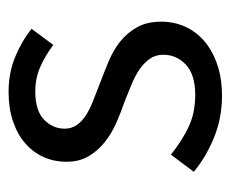

<svg xmlns="http://www.w3.org/2000/svg" viewBox="-66 -472 550 459"><g transform="rotate(-90 209.5 -243.0)"><path d="M68.8 -109.9Q101.1 -84 134.5 -67.9Q168 -51.8 211.9 -51.8Q259.8 -51.8 283.7 -74Q307.6 -96.2 307.6 -127.9Q307.6 -147 297.6 -160.9Q287.6 -174.8 272.2 -185.3Q256.8 -195.8 236.8 -203.9Q216.8 -211.9 196.8 -220.2Q170.9 -229 144.8 -240.5Q118.7 -252 98.1 -268.6Q77.6 -285.2 64.7 -307.1Q51.8 -329.1 51.8 -359.9Q51.8 -389.2 63.2 -414.6Q74.7 -439.9 96.2 -458.5Q117.7 -477.1 148.7 -487.5Q179.7 -498 218.8 -498Q264.6 -498 303.2 -481.9Q341.8 -465.8 369.6 -442.9L331.1 -391.1Q305.7 -410.2 278.8 -422.1Q252 -434.1 219.7 -434.1Q173.8 -434.1 152.3 -413.1Q130.9 -392.1 130.9 -363.8Q130.9 -347.2 139.9 -334.5Q148.9 -321.8 163.8 -312.5Q178.7 -303.2 198.2 -295.7Q217.8 -288.1 238.8 -279.8Q264.6 -270 291.3 -259Q317.9 -248 338.9 -231.4Q359.9 -214.8 373.3 -190.9Q386.7 -167 386.7 -132.8Q386.7 -103 375.2 -76.9Q363.8 -50.8 341.3 -31Q318.8 -11.2 285.4 0.5Q252 12.2 209 12.2Q156.7 12.2 109.9 -6.8Q63 -25.9 27.8 -55.2Z"/></g></svg>

Font: Pyidaungsu ZawDecode
Style: Regular
Weight: 400
Designer: Sun Tun
Foundry: Your Own Font Foundry
Version: Version 2.50